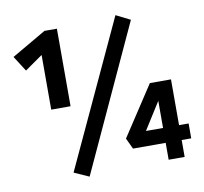

<svg xmlns="http://www.w3.org/2000/svg" viewBox="-77 -755 904 851"><g transform="rotate(-10 375.0 -329.5)"><path d="M560 -640 259 13 192 -17 496 -672ZM143 -309V-555L63 -499L19 -568L174 -658H230V-309ZM732 -76H689V0H617V-76H470L447 -125L594 -349H689V-143H732ZM617 -143V-265L540 -143Z"/></g></svg>

Font: Ysabeau SC
Style: Bold
Weight: 700
Designer: Christian Thalmann (Catharsis Fonts)
Version: Version 0.003